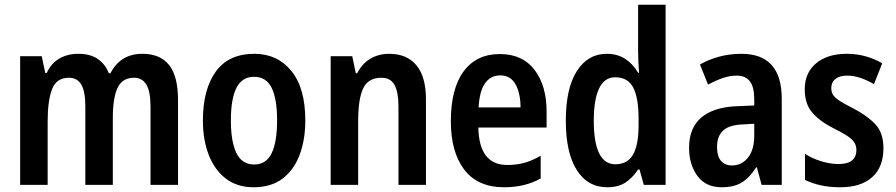

<svg xmlns="http://www.w3.org/2000/svg" viewBox="-20 -780 3780 810"><path d="M581 -553Q656 -553 693.5 -505.5Q731 -458 731 -358V0H615V-330Q615 -394 597.5 -423Q580 -452 546 -452Q496 -452 476 -409.5Q456 -367 456 -283V0H340V-331Q340 -394 323 -423Q306 -452 271 -452Q218 -452 199.5 -403.5Q181 -355 181 -267V0H65V-543H156L171 -472H177Q195 -512 229.5 -532.5Q264 -553 311 -553Q362 -553 393.5 -530.5Q425 -508 439 -471H446Q488 -553 581 -553Z M1268 -272Q1268 -190 1244 -126.5Q1220 -63 1172 -26.5Q1124 10 1050 10Q981 10 933.5 -26Q886 -62 861 -125.5Q836 -189 836 -272Q836 -402 890 -477.5Q944 -553 1053 -553Q1150 -553 1209 -481Q1268 -409 1268 -272ZM954 -272Q954 -182 977.5 -134Q1001 -86 1052 -86Q1103 -86 1126 -133.5Q1149 -181 1149 -272Q1149 -363 1126 -409.5Q1103 -456 1052 -456Q1001 -456 977.5 -409.5Q954 -363 954 -272Z M1622 -553Q1696 -553 1736.5 -505Q1777 -457 1777 -360V0H1661V-331Q1661 -391 1644.5 -421.5Q1628 -452 1589 -452Q1534 -452 1512.5 -408Q1491 -364 1491 -268V0H1375V-543H1466L1481 -471H1487Q1507 -511 1542 -532Q1577 -553 1622 -553Z M2089 -552Q2184 -552 2235 -485.5Q2286 -419 2286 -308V-242H1998Q2001 -84 2120 -84Q2159 -84 2192 -93Q2225 -102 2261 -123V-27Q2195 10 2107 10Q1995 10 1938.5 -64.5Q1882 -139 1882 -268Q1882 -406 1936 -479Q1990 -552 2089 -552ZM2091 -462Q2050 -462 2026.5 -429Q2003 -396 1999 -327H2176Q2176 -386 2155 -424Q2134 -462 2091 -462Z M2542 10Q2459 10 2413 -63Q2367 -136 2367 -271Q2367 -407 2413.5 -480Q2460 -553 2540 -553Q2584 -553 2617 -532Q2650 -511 2672 -473H2676Q2674 -498 2673 -521.5Q2672 -545 2672 -563V-760H2788V0H2696L2678 -65H2672Q2648 -29 2618 -9.5Q2588 10 2542 10ZM2576 -87Q2627 -87 2650.5 -127.5Q2674 -168 2674 -252V-279Q2674 -367 2651.5 -410.5Q2629 -454 2575 -454Q2530 -454 2507.5 -407Q2485 -360 2485 -271Q2485 -87 2576 -87Z M3108 -553Q3278 -553 3278 -363V0H3193L3173 -74H3170Q3143 -31 3110 -10.5Q3077 10 3025 10Q2957 10 2922 -38Q2887 -86 2887 -157Q2887 -240 2938.5 -284Q2990 -328 3089 -332L3162 -335V-361Q3162 -413 3143.5 -437Q3125 -461 3088 -461Q3060 -461 3030 -451Q3000 -441 2967 -423L2933 -508Q2970 -529 3014 -541Q3058 -553 3108 -553ZM3113 -255Q3056 -253 3030.5 -229Q3005 -205 3005 -161Q3005 -120 3022 -101Q3039 -82 3068 -82Q3109 -82 3135.5 -115Q3162 -148 3162 -208V-258Z M3707 -155Q3707 -75 3659.5 -32.5Q3612 10 3525 10Q3480 10 3443.5 2Q3407 -6 3376 -21V-131Q3405 -112 3443.5 -100Q3482 -88 3518 -88Q3593 -88 3593 -148Q3593 -173 3574 -191.5Q3555 -210 3498 -238Q3440 -267 3407.5 -304Q3375 -341 3375 -403Q3375 -473 3423 -513Q3471 -553 3552 -553Q3593 -553 3630 -543Q3667 -533 3702 -513L3667 -425Q3640 -441 3611 -451Q3582 -461 3554 -461Q3522 -461 3504.5 -447Q3487 -433 3487 -409Q3487 -391 3495 -379Q3503 -367 3524 -353.5Q3545 -340 3583 -321Q3640 -291 3673.5 -255Q3707 -219 3707 -155Z"/></svg>

Font: Noto Sans Thai Looped Condensed SemiBold
Style: Regular
Weight: 600
Width: 3
Designer: Sasikarn Vongin, Ben Mitchell
Foundry: The Fontpad Ltd
Version: Version 1.001; ttfautohint (v1.8.4.7-5d5b)